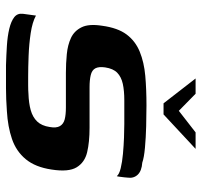

<svg xmlns="http://www.w3.org/2000/svg" viewBox="-36 -632 673 641"><g transform="rotate(90 300.5 -311.5)"><path d="M242 -628H293L350 -572L422 -628H477L362 -521H325ZM32 -95Q54 -83 90.5 -77.5Q127 -72 166.5 -70.5Q206 -69 236 -69Q248 -69 264.5 -69Q281 -69 293 -70Q324 -71 347.5 -77.5Q371 -84 385.5 -99Q400 -114 404 -141Q408 -163 401 -175Q394 -187 378.5 -191Q363 -195 339 -195Q326 -195 311 -195Q296 -195 275 -195Q254 -195 223 -195Q192 -195 161 -198Q130 -201 106.5 -212Q83 -223 71 -247.5Q59 -272 66 -316Q73 -368 95 -397.5Q117 -427 152.5 -441.5Q188 -456 233 -460Q278 -464 332 -464Q364 -464 401.5 -463Q439 -462 472.5 -459Q506 -456 523 -450Q551 -448 563.5 -434.5Q576 -421 573 -401Q573 -398 572 -390Q571 -382 570 -374Q569 -366 568 -365Q562 -373 541.5 -378Q521 -383 493.5 -385.5Q466 -388 439.5 -389Q413 -390 394 -390H315Q283 -390 260 -385Q237 -380 223 -366.5Q209 -353 205 -326Q202 -305 208 -293.5Q214 -282 230.5 -278Q247 -274 271 -274Q325 -274 359 -274Q393 -274 407 -274Q454 -274 488 -266Q522 -258 538.5 -231Q555 -204 546 -147Q538 -93 511.5 -61Q485 -29 444 -15Q403 -1 351 2Q310 5 274.5 5Q239 5 198 5Q165 4 133 2Q101 0 76 -6Q51 -12 37.5 -22.5Q24 -33 26 -51Z"/></g></svg>

Font: Genos Thin SemiBold
Style: Italic
Weight: 600
Italic angle: -8°
Version: Version 1.010